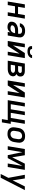

<svg xmlns="http://www.w3.org/2000/svg" viewBox="2402 -3182 995 5840"><g transform="rotate(90 2900.0 -262.5)"><path d="M27 0 113 -520H221L187 -313H405L439 -520H547L461 0H353L389 -221H171L135 0Z M807 8Q784 8 761.5 5Q739 2 719 -5.5Q699 -13 681.5 -26Q664 -39 653.5 -58Q643 -77 641 -99.5Q639 -122 643 -145Q647 -173 661 -200Q675 -227 697.5 -247.5Q720 -268 748 -281.5Q776 -295 804 -302.5Q832 -310 861 -312.5Q890 -315 918 -315H1005L1009 -340Q1012 -361 1007 -381Q1002 -401 987.5 -413.5Q973 -426 953 -431Q933 -436 912 -436Q894 -436 876 -433.5Q858 -431 840.5 -423Q823 -415 809.5 -400.5Q796 -386 793 -368H686Q690 -393 702 -416.5Q714 -440 732 -459.5Q750 -479 773 -492.5Q796 -506 820.5 -514Q845 -522 870 -525Q895 -528 919 -528Q948 -528 976.5 -524Q1005 -520 1030 -508.5Q1055 -497 1074.5 -478.5Q1094 -460 1105.5 -435.5Q1117 -411 1118 -382.5Q1119 -354 1115 -325L1061 0H953L967 -86Q954 -65 936.5 -46.5Q919 -28 898 -15.5Q877 -3 853.5 2.5Q830 8 807 8ZM851 -84Q867 -84 884 -87.5Q901 -91 916.5 -99.5Q932 -108 944.5 -120.5Q957 -133 966 -148Q975 -163 980 -179Q985 -195 988 -212L990 -223H918Q902 -223 885.5 -222Q869 -221 853 -218Q837 -215 821 -210Q805 -205 790.5 -196Q776 -187 764.5 -173Q753 -159 750 -143Q749 -132 752.5 -121.5Q756 -111 764.5 -104.5Q773 -98 783.5 -94Q794 -90 805 -88Q816 -86 827.5 -85Q839 -84 851 -84Z M1227 0 1313 -520H1421L1361 -160L1594 -520H1747L1661 0H1553L1612 -360L1380 0ZM1543 -600Q1521 -600 1500 -602.5Q1479 -605 1459.5 -611.5Q1440 -618 1423.5 -630Q1407 -642 1396.5 -659Q1386 -676 1383.5 -697Q1381 -718 1384 -740H1472Q1470 -724 1476 -709.5Q1482 -695 1495 -687.5Q1508 -680 1523.5 -677.5Q1539 -675 1555 -675Q1571 -675 1587.5 -677.5Q1604 -680 1620 -687.5Q1636 -695 1647 -709.5Q1658 -724 1660 -740H1748Q1745 -718 1735.5 -697Q1726 -676 1709.5 -659Q1693 -642 1672.5 -630Q1652 -618 1630.5 -611.5Q1609 -605 1587 -602.5Q1565 -600 1543 -600Z M2071 0H1827L1913 -520H2130Q2155 -520 2178.5 -517Q2202 -514 2223.5 -506Q2245 -498 2263.5 -484Q2282 -470 2293 -450.5Q2304 -431 2307 -407Q2310 -383 2306 -359Q2304 -344 2298 -329.5Q2292 -315 2282 -303Q2272 -291 2259 -282Q2246 -273 2231 -267Q2248 -258 2263 -246Q2278 -234 2288 -217.5Q2298 -201 2300.5 -180.5Q2303 -160 2300 -139Q2296 -116 2284 -93.5Q2272 -71 2253 -54.5Q2234 -38 2211.5 -27.5Q2189 -17 2165 -10.5Q2141 -4 2117.5 -2Q2094 0 2071 0ZM1987 -315H2111Q2125 -315 2139.5 -317Q2154 -319 2166.5 -326Q2179 -333 2188.5 -345.5Q2198 -358 2200 -371Q2202 -385 2197 -397.5Q2192 -410 2181.5 -416.5Q2171 -423 2157.5 -425.5Q2144 -428 2131 -428H2006ZM1950 -92H2071Q2083 -92 2095 -93Q2107 -94 2119 -96.5Q2131 -99 2143 -103Q2155 -107 2166.5 -114.5Q2178 -122 2185.5 -133Q2193 -144 2195 -156Q2197 -168 2193 -179Q2189 -190 2181 -198Q2173 -206 2162 -210.5Q2151 -215 2139.5 -218Q2128 -221 2116 -221.5Q2104 -222 2092 -222H1971Z M2427 0 2513 -520H2621L2561 -160L2794 -520H2947L2861 0H2753L2812 -360L2580 0Z M3603 178 3633 0H3027L3113 -520H3221L3150 -92H3305L3376 -520H3484L3413 -92H3568L3639 -520H3747L3676 -92H3748L3703 178Z M4055 8Q4023 8 3992 2.5Q3961 -3 3935 -17.5Q3909 -32 3890.5 -55.5Q3872 -79 3862 -107.5Q3852 -136 3852 -168Q3852 -200 3857 -232L3874 -332Q3878 -359 3888 -386Q3898 -413 3915.5 -437Q3933 -461 3957 -479.5Q3981 -498 4008 -509Q4035 -520 4062.5 -524Q4090 -528 4118 -528Q4150 -528 4181 -522.5Q4212 -517 4238.5 -502.5Q4265 -488 4283.5 -464.5Q4302 -441 4311.5 -412.5Q4321 -384 4321.5 -352Q4322 -320 4316 -288L4300 -188Q4295 -161 4285 -134Q4275 -107 4257.5 -83Q4240 -59 4216 -40.5Q4192 -22 4165.5 -11Q4139 0 4111 4Q4083 8 4055 8ZM4056 -84Q4072 -84 4088.5 -87Q4105 -90 4120 -97Q4135 -104 4148.5 -115.5Q4162 -127 4171.5 -141.5Q4181 -156 4186.5 -171.5Q4192 -187 4194 -203L4211 -303Q4214 -320 4214 -336.5Q4214 -353 4210.5 -368.5Q4207 -384 4199 -397Q4191 -410 4178.5 -419Q4166 -428 4150.5 -432Q4135 -436 4118 -436Q4102 -436 4085.5 -433Q4069 -430 4054 -423Q4039 -416 4025.5 -404.5Q4012 -393 4002.5 -378.5Q3993 -364 3987.5 -348.5Q3982 -333 3979 -317L3963 -217Q3960 -200 3959.5 -183.5Q3959 -167 3962.5 -151.5Q3966 -136 3974.5 -123Q3983 -110 3995.5 -101Q4008 -92 4023.5 -88Q4039 -84 4056 -84Z M4427 0 4513 -520H4702L4766 -135L4958 -520H5147L5061 0H4953L5027 -446L4789 0H4699L4609 -446L4535 0Z M5273 215Q5292 171 5314 128Q5336 85 5358 43L5390 -19L5297 -520H5409L5467 -149L5651 -520H5763L5453 85L5440 110L5386 215Z"/></g></svg>

Font: Iosevka Aile Semibold Oblique
Style: Regular
Weight: 600
Italic angle: -9°
Designer: Belleve Invis
Foundry: Belleve Invis
Version: Version 31.1.0; ttfautohint (v1.8.4)